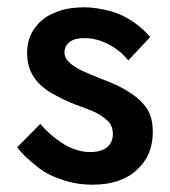

<svg xmlns="http://www.w3.org/2000/svg" viewBox="-20 -490 464 524"><path d="M90 -152 27 -88Q46 -63 77 -39Q105 -14 146 -1Q185 14 233 14Q310 14 353 -26Q397 -65 397 -130Q397 -173 378 -198Q358 -224 327 -242Q302 -258 256 -275Q226 -287 206 -296Q182 -307 170 -319Q156 -331 156 -347Q156 -365 171 -376Q184 -386 210 -386Q244 -386 276 -369Q308 -353 330 -325L390 -389Q367 -415 344 -430Q317 -449 284 -459Q242 -470 212 -470Q163 -470 134 -457Q97 -444 76 -415Q54 -387 54 -345Q54 -306 74 -277Q93 -251 124 -234Q158 -215 185 -205Q216 -194 239 -184Q260 -174 275 -159Q288 -146 288 -124Q288 -101 272 -88Q256 -75 226 -75Q202 -75 180 -84Q160 -91 135 -110Q112 -126 90 -152Z"/></svg>

Font: NM-font
Style: Medium
Weight: 500
Designer: ""
Foundry: ""
Version: ""